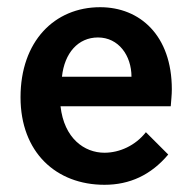

<svg xmlns="http://www.w3.org/2000/svg" viewBox="-20 -497 540 533"><path d="M258 -477C131 -477 37 -382 37 -227C37 -74 136 16 270 16C340 16 399 -11 447 -68L385 -130C356 -93 312 -73 270 -73C214 -73 158 -113 148 -202H454C455 -217 457 -233 457 -249C457 -399 368 -477 258 -477ZM152 -284C159 -350 197 -393 252 -393C309 -393 345 -343 345 -284Z"/></svg>

Font: Inconsolata
Style: Bold
Weight: 700
Monospace: yes
Designer: Raph Levien, Kirill Tkachev(cyreal.org)
Foundry: Raph Levien, Kirill Tkachev(cyreal.org)
Version: Version 1.014